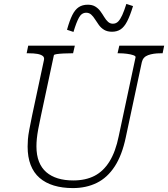

<svg xmlns="http://www.w3.org/2000/svg" viewBox="-20 -943 858 980"><path d="M189 -352Q180 -311 175 -283Q170 -255 168 -235Q166 -215 166 -196Q166 -151 179 -118Q192 -85 216.5 -64Q241 -43 275.5 -32.5Q310 -22 354 -22Q417 -22 462.5 -45.5Q508 -69 539 -119Q570 -169 586 -248L672 -651Q673 -657 660 -661.5Q647 -666 627.5 -668.5Q608 -671 589 -671H580L589 -710H818L810 -671H799Q762 -671 736 -661.5Q710 -652 704 -626L622 -242Q603 -151 565.5 -93.5Q528 -36 474 -9.5Q420 17 352 17Q298 17 255 4Q212 -9 182 -35Q152 -61 136.5 -101Q121 -141 121 -195Q121 -212 122.5 -232Q124 -252 129.5 -281Q135 -310 144 -354L204 -635Q208 -650 198 -657.5Q188 -665 170 -668Q152 -671 127 -671H116L124 -710H362L353 -671H344Q325 -671 304.5 -670Q284 -669 270 -667Q256 -665 255 -661ZM552 -781Q528 -781 512 -790.5Q496 -800 485 -815Q474 -830 465 -844.5Q456 -859 445.5 -868.5Q435 -878 420 -878Q397 -878 383.5 -854Q370 -830 355 -780L322 -791Q335 -838 349 -866Q363 -894 382 -906.5Q401 -919 428 -919Q451 -919 466.5 -909.5Q482 -900 492.5 -885.5Q503 -871 512 -856Q521 -841 531.5 -831.5Q542 -822 556 -822Q572 -822 583 -833Q594 -844 604 -866Q614 -888 625 -923L659 -912Q644 -863 629 -834Q614 -805 595.5 -793Q577 -781 552 -781Z"/></svg>

Font: Roboto Serif Thin
Style: Italic
Weight: 250
Italic angle: -10°
Version: Version 1.007